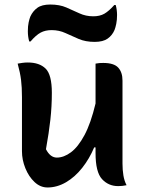

<svg xmlns="http://www.w3.org/2000/svg" viewBox="-20 -818 640 848"><path d="M103 -542Q154 -542 181.5 -515Q209 -488 209 -408Q209 -348 202.5 -289.5Q196 -231 183 -159Q202 -122 231 -122Q262 -122 293.5 -145.5Q325 -169 353 -221Q381 -273 402 -361V-537Q413 -539 419.5 -539.5Q426 -540 436 -540Q483 -540 502 -519.5Q521 -499 521 -462V-96Q521 -68 525 -43.5Q529 -19 539 0Q530 2 520.5 3Q511 4 502 4Q459 4 430.5 -27Q402 -58 402 -142V-167H396Q375 -117 343 -76.5Q311 -36 271.5 -13Q232 10 190 10Q158 10 132.5 -14Q107 -38 92 -75Q77 -112 77 -150V-389Q77 -433 73 -465Q69 -497 58 -537Q69 -539 80 -540.5Q91 -542 103 -542ZM392 -746Q421 -746 441 -757.5Q461 -769 485 -796H491Q494 -786 495.5 -774Q497 -762 497 -752Q497 -730 493.5 -713Q490 -696 486 -686Q476 -662 455.5 -647.5Q435 -633 398 -633Q358 -633 327.5 -646Q297 -659 269 -672Q241 -685 208 -685Q180 -685 159.5 -674Q139 -663 115 -635H109Q103 -656 103 -680Q103 -703 106.5 -719Q110 -735 114 -745Q125 -769 145 -783.5Q165 -798 202 -798Q243 -798 273 -785Q303 -772 331 -759Q359 -746 392 -746Z"/></svg>

Font: Recursive Sn Csl St SmB
Style: Regular
Weight: 600
Version: Version 1.079;hotconv 1.0.112;makeotfexe 2.5.65598; ttfautoh